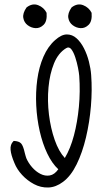

<svg xmlns="http://www.w3.org/2000/svg" viewBox="-20 -800 499 853"><path d="M260 8Q228 32 194.5 33Q161 34 131 18Q101 2 78 -23Q55 -48 44 -76Q29 -111 27 -134.5Q25 -158 39 -172L41 -174Q64 -173 73.5 -163Q83 -153 90 -121Q92 -114 93.5 -108Q95 -102 97 -97Q106 -76 122.5 -57Q139 -38 159.5 -27.5Q180 -17 201 -20.5Q222 -24 239 -48Q211 -74 190 -118Q169 -162 156.5 -217Q144 -272 141 -331Q138 -390 145.5 -446Q153 -502 173 -548Q193 -594 225 -622Q253 -647 277 -647Q301 -647 320 -630Q339 -613 353 -585.5Q367 -558 375 -526.5Q383 -495 385 -467Q390 -401 384 -329Q378 -257 362 -189.5Q346 -122 320.5 -70Q295 -18 260 8ZM268 -98Q293 -140 308.5 -198.5Q324 -257 330.5 -325.5Q337 -394 332 -463Q331 -476 326.5 -499Q322 -522 314.5 -545Q307 -568 297 -581Q287 -594 274 -586Q239 -565 220 -518.5Q201 -472 195.5 -412Q190 -352 197.5 -291Q205 -230 223 -178.5Q241 -127 268 -98ZM138 -675Q119 -676 103 -688Q87 -700 83.5 -720.5Q80 -741 98 -767Q124 -787 149.5 -777Q175 -767 187 -743Q190 -706 174 -690Q158 -674 138 -675ZM338 -675Q319 -676 303 -688Q287 -700 283.5 -720.5Q280 -741 298 -767Q324 -787 349.5 -777Q375 -767 387 -743Q390 -706 374 -690Q358 -674 338 -675Z"/></svg>

Font: Yuji Hentaigana Akebono
Style: Regular
Weight: 400
Designer: Kataoka Yuji
Foundry: Kinuta Font Factory
Version: Version 3.002